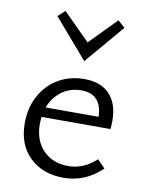

<svg xmlns="http://www.w3.org/2000/svg" viewBox="-80 -744 614 807"><g transform="rotate(10 227.0 -341.0)"><path d="M410 -63Q339 5 247 5Q157 5 102 -48.5Q47 -102 47 -193Q47 -259 75 -310.5Q103 -362 152 -390.5Q201 -419 262 -419Q334 -419 371 -378.5Q408 -338 408 -267Q408 -243 406 -231H112Q110 -211 110 -201Q110 -131 150.5 -89Q191 -47 258 -47Q323 -47 377 -97ZM122 -273H348Q345 -370 258 -370Q211 -370 175 -344Q139 -318 122 -273ZM104 -660 134 -687 248 -573 360 -687 390 -660 248 -493Z"/></g></svg>

Font: Ysabeau
Style: Regular
Weight: 400
Designer: Christian Thalmann (Catharsis Fonts)
Version: Version 0.003